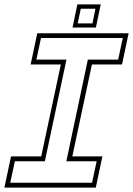

<svg xmlns="http://www.w3.org/2000/svg" viewBox="-37 -851 604 871"><path d="M-17 0 13 -141.5H150L239 -558.5H102L132 -700H546.5L516.5 -558.5H380L291 -141.5H427.5L397.5 0ZM9.5 -22H380.5L401.5 -119.5H264L361.5 -580.5H499L520 -678.5H149L128 -580.5H264.5L166.5 -119.5H30.5ZM292 -726 314 -831H420L398 -726ZM315.5 -745H382.5L396 -811.5H329.5Z"/></svg>

Font: Tourney ExtraLight
Style: Italic
Weight: 250
Italic angle: -12°
Version: Version 1.015